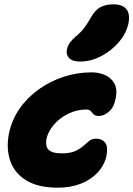

<svg xmlns="http://www.w3.org/2000/svg" viewBox="-20 -860 617 889"><path d="M248 9Q157 9 102 -24.5Q47 -58 27.5 -115Q8 -172 21 -240Q34 -304 70 -356Q106 -408 159 -446Q212 -484 275 -504.5Q338 -525 404 -525Q438 -525 466.5 -512.5Q495 -500 509.5 -473.5Q524 -447 516 -406Q508 -363 484.5 -343Q461 -323 438 -323Q421 -323 413.5 -330.5Q406 -338 400 -345.5Q394 -353 380 -353Q335 -353 295 -333Q255 -313 228.5 -281.5Q202 -250 195 -216Q192 -198 195.5 -183Q199 -168 215.5 -159Q232 -150 267 -150Q305 -150 328 -160.5Q351 -171 365.5 -184Q380 -197 393 -207.5Q406 -218 425 -218Q452 -218 466.5 -200Q481 -182 473 -138Q463 -94 431.5 -60.5Q400 -27 353 -9Q306 9 248 9ZM351 -575Q315 -575 300 -591Q285 -607 290 -632Q294 -649 304 -663Q314 -677 332 -692Q356 -712 370.5 -731.5Q385 -751 401 -779Q421 -815 446.5 -827.5Q472 -840 504 -840Q546 -840 564.5 -818.5Q583 -797 575 -753Q565 -705 530 -664.5Q495 -624 447.5 -599.5Q400 -575 351 -575Z"/></svg>

Font: Shantell Sans ExtraBold
Style: Italic
Weight: 800
Italic angle: -11°
Designer: Stephen Nixon, Anya Danilova, Shantell Martin
Foundry: Arrow Type
Version: Version 1.011;[c5ecc13dd]